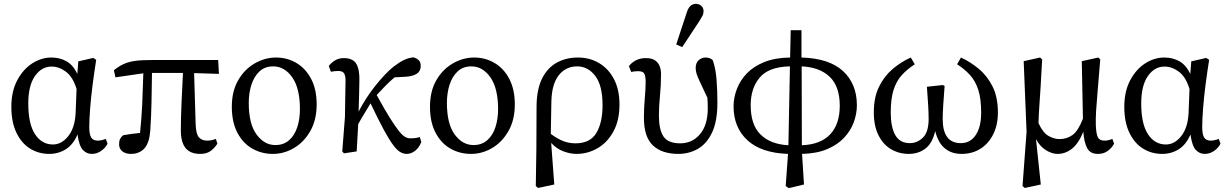

<svg xmlns="http://www.w3.org/2000/svg" viewBox="-20 -787 6378 998"><path d="M127 -249Q127 -143 162 -89.5Q197 -36 255 -36Q300 -36 334.5 -79Q369 -122 373 -198L378 -324Q359 -387 323 -414Q287 -441 248 -441Q196 -441 161.5 -391.5Q127 -342 127 -249ZM236 13Q181 13 136.5 -14.5Q92 -42 65.5 -97Q39 -152 39 -232Q39 -312 69.5 -369.5Q100 -427 147.5 -457.5Q195 -488 247 -488Q291 -488 325.5 -468.5Q360 -449 382 -403L387 -468L465 -486L480 -476Q470 -413 461.5 -347.5Q453 -282 448.5 -224Q444 -166 444 -127Q444 -87 454.5 -71.5Q465 -56 488 -56Q498 -56 509 -58.5Q520 -61 530 -65L539 -40Q527 -17 505 -2Q483 13 457 13Q430 13 410.5 -8Q391 -29 383 -88Q361 -36 322.5 -11.5Q284 13 236 13Z M580 -385 572 -422Q597 -442 621.5 -453.5Q646 -465 679 -470Q712 -475 764 -475H1114L1118 -403L989 -407L997 -140Q999 -90 1014 -73Q1029 -56 1058 -56Q1068 -56 1080 -58.5Q1092 -61 1102 -65L1110 -40Q1092 -13 1071.5 0Q1051 13 1021 13Q969 13 944.5 -17.5Q920 -48 920 -110Q920 -172 923.5 -251.5Q927 -331 931 -408H770Q769 -332 767.5 -256Q766 -180 761 -107Q756 -43 730 -15Q704 13 660 13Q633 13 616 -0.5Q599 -14 599 -37Q599 -55 604.5 -65.5Q610 -76 620 -84Q658 -91 708 -96Q716 -173 719.5 -250.5Q723 -328 725 -406Z M1398 13Q1340 13 1291.5 -14.5Q1243 -42 1214 -97Q1185 -152 1185 -232Q1185 -313 1218 -370Q1251 -427 1304 -457.5Q1357 -488 1415 -488Q1473 -488 1521 -459.5Q1569 -431 1597.5 -376.5Q1626 -322 1626 -244Q1626 -164 1593 -106Q1560 -48 1508 -17.5Q1456 13 1398 13ZM1411 -33Q1454 -33 1482.5 -58Q1511 -83 1525 -125.5Q1539 -168 1539 -220Q1539 -328 1499 -385Q1459 -442 1400 -442Q1357 -442 1329 -416Q1301 -390 1287 -347Q1273 -304 1273 -252Q1273 -143 1313.5 -88Q1354 -33 1411 -33Z M1768 10 1759 0 1773 -179 1776 -370Q1776 -393 1768.5 -405.5Q1761 -418 1739 -418Q1729 -418 1719 -417Q1709 -416 1700 -414L1689 -444Q1704 -463 1723 -474Q1742 -485 1767 -485Q1815 -485 1832.5 -454.5Q1850 -424 1848 -365Q1847 -333 1846.5 -291Q1846 -249 1844 -207Q1882 -280 1932 -342.5Q1982 -405 2025 -440Q2055 -463 2078.5 -474.5Q2102 -486 2128 -489Q2145 -485 2156 -474.5Q2167 -464 2167 -444Q2167 -417 2146 -403.5Q2125 -390 2087 -388L2031 -385Q2006 -364 1983.5 -341Q1961 -318 1938 -293Q1979 -218 2007 -173.5Q2035 -129 2053.5 -106Q2072 -83 2085.5 -75.5Q2099 -68 2112 -68Q2145 -68 2162 -75L2170 -49Q2159 -20 2138 -3.5Q2117 13 2094 13Q2078 13 2061.5 4Q2045 -5 2024.5 -32Q2004 -59 1975.5 -111.5Q1947 -164 1906 -250Q1890 -222 1874.5 -197.5Q1859 -173 1842 -142Q1840 -107 1838 -71Q1836 -35 1834 0Z M2428 13Q2370 13 2321.5 -14.5Q2273 -42 2244 -97Q2215 -152 2215 -232Q2215 -313 2248 -370Q2281 -427 2334 -457.5Q2387 -488 2445 -488Q2503 -488 2551 -459.5Q2599 -431 2627.5 -376.5Q2656 -322 2656 -244Q2656 -164 2623 -106Q2590 -48 2538 -17.5Q2486 13 2428 13ZM2441 -33Q2484 -33 2512.5 -58Q2541 -83 2555 -125.5Q2569 -168 2569 -220Q2569 -328 2529 -385Q2489 -442 2430 -442Q2387 -442 2359 -416Q2331 -390 2317 -347Q2303 -304 2303 -252Q2303 -143 2343.5 -88Q2384 -33 2441 -33Z M2846 -259 2843 -91Q2875 -67 2905.5 -54.5Q2936 -42 2972 -42Q3047 -42 3079.5 -95.5Q3112 -149 3112 -240Q3112 -343 3074 -392.5Q3036 -442 2980 -442Q2921 -442 2884.5 -396Q2848 -350 2846 -259ZM2765 180 2768 -12 2769 -237Q2770 -323 2797.5 -378.5Q2825 -434 2873.5 -461Q2922 -488 2984 -488Q3046 -488 3095 -458.5Q3144 -429 3172 -374.5Q3200 -320 3200 -244Q3200 -161 3168.5 -103.5Q3137 -46 3086 -16.5Q3035 13 2976 13Q2945 13 2909.5 0Q2874 -13 2845 -44L2861 172L2777 190Z M3506 13Q3421 13 3374 -31Q3327 -75 3327 -175Q3327 -223 3331.5 -275Q3336 -327 3336 -361Q3336 -389 3329.5 -403Q3323 -417 3297 -417Q3288 -417 3278.5 -416Q3269 -415 3261 -413L3249 -443Q3263 -462 3285.5 -473.5Q3308 -485 3337 -485Q3369 -485 3386 -472.5Q3403 -460 3409.5 -441.5Q3416 -423 3416 -403Q3416 -343 3410.5 -289Q3405 -235 3405 -186Q3405 -114 3428.5 -78Q3452 -42 3516 -42Q3578 -42 3618.5 -89.5Q3659 -137 3659 -225Q3659 -237 3658.5 -250Q3658 -263 3657 -279Q3633 -330 3619.5 -358.5Q3606 -387 3601 -403Q3596 -419 3596 -433Q3596 -459 3611 -473.5Q3626 -488 3648 -488Q3671 -488 3685 -474Q3700 -431 3704.5 -373.5Q3709 -316 3709 -253Q3709 -156 3681 -97.5Q3653 -39 3607 -13Q3561 13 3506 13ZM3495 -556 3551 -726Q3559 -749 3571 -758Q3583 -767 3596 -767Q3614 -767 3625.5 -756.5Q3637 -746 3637 -729Q3637 -716 3632 -706Q3627 -696 3615 -677L3526 -542Z M3882 -240Q3882 -138 3933.5 -87.5Q3985 -37 4078 -32L4086 -442Q3977 -440 3929.5 -384.5Q3882 -329 3882 -240ZM4345 -237Q4345 -338 4292.5 -388Q4240 -438 4147 -442L4148 -32Q4246 -36 4295.5 -89Q4345 -142 4345 -237ZM4064 180 4076 13Q3936 8 3864.5 -58.5Q3793 -125 3793 -234Q3793 -279 3810 -324Q3827 -369 3862 -405.5Q3897 -442 3953 -464.5Q4009 -487 4087 -488L4090 -630H4146V-488Q4290 -484 4362 -417.5Q4434 -351 4434 -240Q4434 -196 4418 -152Q4402 -108 4368 -71.5Q4334 -35 4280 -12Q4226 11 4149 13L4159 172L4080 191Z M4704 13Q4653 13 4611.5 -11.5Q4570 -36 4546 -84.5Q4522 -133 4522 -203Q4522 -281 4549 -336Q4576 -391 4619.5 -428Q4663 -465 4714 -488L4735 -453Q4695 -427 4667 -396Q4639 -365 4624.5 -319Q4610 -273 4610 -202Q4610 -127 4633.5 -85Q4657 -43 4709 -43Q4748 -43 4777.5 -72Q4807 -101 4807 -169Q4807 -221 4798 -336L4881 -345L4890 -340Q4886 -289 4883 -243Q4880 -197 4880 -169Q4880 -43 4974 -43Q5024 -43 5052 -85.5Q5080 -128 5080 -201Q5080 -274 5065 -320Q5050 -366 5022.5 -396.5Q4995 -427 4955 -453L4975 -488Q5025 -465 5069 -428Q5113 -391 5140 -336Q5167 -281 5167 -202Q5167 -138 5143 -89.5Q5119 -41 5076.5 -14Q5034 13 4978 13Q4926 13 4891 -16Q4856 -45 4841 -106Q4827 -43 4790.5 -15Q4754 13 4704 13Z M5295 180 5316 -102 5301 -469 5386 -488 5397 -478Q5393 -395 5389 -335Q5385 -275 5382 -230Q5379 -185 5378 -147Q5401 -97 5430 -80.5Q5459 -64 5487 -64Q5525 -64 5554.5 -85Q5584 -106 5609 -170L5603 -469L5689 -488L5699 -478Q5691 -378 5685.5 -315Q5680 -252 5677.5 -211.5Q5675 -171 5676 -136Q5678 -89 5687 -72.5Q5696 -56 5721 -56Q5731 -56 5742 -58.5Q5753 -61 5762 -65L5771 -40Q5759 -18 5738 -2.5Q5717 13 5687 13Q5647 13 5631 -17Q5615 -47 5611 -102Q5586 -41 5552 -14Q5518 13 5477 13Q5448 13 5416.5 -6.5Q5385 -26 5365 -64L5390 172L5307 190Z M5912 -249Q5912 -143 5947 -89.5Q5982 -36 6040 -36Q6085 -36 6119.5 -79Q6154 -122 6158 -198L6163 -324Q6144 -387 6108 -414Q6072 -441 6033 -441Q5981 -441 5946.5 -391.5Q5912 -342 5912 -249ZM6021 13Q5966 13 5921.5 -14.5Q5877 -42 5850.5 -97Q5824 -152 5824 -232Q5824 -312 5854.5 -369.5Q5885 -427 5932.5 -457.5Q5980 -488 6032 -488Q6076 -488 6110.5 -468.5Q6145 -449 6167 -403L6172 -468L6250 -486L6265 -476Q6255 -413 6246.5 -347.5Q6238 -282 6233.5 -224Q6229 -166 6229 -127Q6229 -87 6239.5 -71.5Q6250 -56 6273 -56Q6283 -56 6294 -58.5Q6305 -61 6315 -65L6324 -40Q6312 -17 6290 -2Q6268 13 6242 13Q6215 13 6195.5 -8Q6176 -29 6168 -88Q6146 -36 6107.5 -11.5Q6069 13 6021 13Z"/></svg>

Font: Source Serif 4
Style: Regular
Weight: 400
Designer: Frank Grießhammer
Foundry: Adobe
Version: Version 4.005;hotconv 1.1.0;makeotfexe 2.6.0